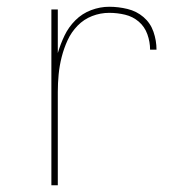

<svg xmlns="http://www.w3.org/2000/svg" viewBox="-20 -548 540 568"><path d="M132 0V-520H151V-391Q159 -418 171 -443Q183 -468 203 -488Q223 -508 249.5 -518Q276 -528 303 -528Q330 -528 357 -521.5Q384 -515 404.5 -497.5Q425 -480 434 -454Q443 -428 443 -401H424Q424 -424 416 -446.5Q408 -469 390.5 -484Q373 -499 350 -504.5Q327 -510 303 -510Q277 -510 252.5 -500.5Q228 -491 209.5 -472Q191 -453 180 -429Q169 -405 162.5 -379.5Q156 -354 153.5 -328Q151 -302 151 -276V0Z"/></svg>

Font: Iosevka Thin
Style: Regular
Weight: 100
Monospace: yes
Designer: Belleve Invis
Foundry: Belleve Invis
Version: Version 32.5.0; ttfautohint (v1.8.4)